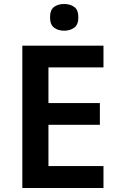

<svg xmlns="http://www.w3.org/2000/svg" viewBox="-20 -943 599 963"><path d="M499 0H92V-714H499V-605H223V-426H481V-317H223V-110H499ZM302 -923Q331 -923 352 -908.5Q373 -894 373 -856Q373 -819 352 -804Q331 -789 302 -789Q272 -789 251.5 -804Q231 -819 231 -856Q231 -894 251.5 -908.5Q272 -923 302 -923Z"/></svg>

Font: Noto Sans NKo Unjoined SemiBold
Style: Regular
Weight: 600
Designer: Monotype Design Team
Foundry: Monotype Imaging Inc.
Version: Version 2.004